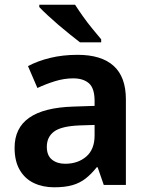

<svg xmlns="http://www.w3.org/2000/svg" viewBox="-20 -786 629 816"><path d="M310 -553Q411 -553 463 -506Q515 -459 515 -364V0H421L395 -75H391Q368 -46 343.5 -27Q319 -8 287.5 1Q256 10 210 10Q162 10 124 -8Q86 -26 64 -63.5Q42 -101 42 -158Q42 -242 104 -285.5Q166 -329 291 -333L382 -336V-357Q382 -411 358 -432Q334 -453 291 -453Q253 -453 214 -441Q175 -429 139 -412L99 -505Q140 -527 193.5 -540Q247 -553 310 -553ZM319 -253Q241 -250 210 -227Q179 -204 179 -162Q179 -125 201 -107.5Q223 -90 257 -90Q311 -90 346.5 -120.5Q382 -151 382 -210V-255ZM299 -766Q313 -744 332.5 -716.5Q352 -689 373 -663.5Q394 -638 410 -619V-606H320Q302 -620 277.5 -639.5Q253 -659 228 -680.5Q203 -702 181.5 -722Q160 -742 147 -756V-766Z"/></svg>

Font: Noto Sans Oriya SemiBold
Style: Regular
Weight: 600
Version: Version 2.003